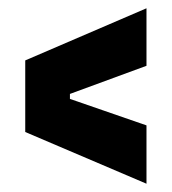

<svg xmlns="http://www.w3.org/2000/svg" viewBox="-20 -556 415 464"><path d="M334 -112 41 -237V-410L334 -536V-397L149 -329V-317L334 -253Z"/></svg>

Font: Bricolage Grotesque 24pt Condensed
Style: Bold
Weight: 700
Width: 3
Designer: Mathieu Triay
Foundry: Atelier Triay
Version: Version 1.001;gftools[0.9.33.dev8+g029e19f]